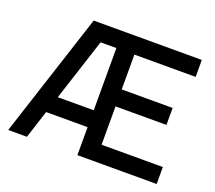

<svg xmlns="http://www.w3.org/2000/svg" viewBox="-121 -883 1173 1047"><g transform="rotate(20 466.0 -360.0)"><path d="M20 0H128.5L181 -162.5H421.5V0H881.5V-98.5H526V-321H821.5V-419.5H526V-621.5H881.5V-720H254ZM213 -260.5 330 -621.5H421.5V-260.5Z"/></g></svg>

Font: Eudonet SemiBold
Style: Regular
Weight: 600
Designer: Mikhail Sharanda
Foundry: Mikhail Sharanda
Version: Version 4.503;Glyphs 3.1.2 (3151)